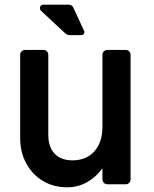

<svg xmlns="http://www.w3.org/2000/svg" viewBox="-20 -786 658 819"><path d="M66 -197V-552Q66 -561 72 -567Q78 -573 87 -573H165Q174 -573 180 -567Q186 -561 186 -552V-212Q186 -159 213 -130.5Q240 -102 289 -102Q348 -102 382.5 -140.5Q417 -179 417 -246V-552Q417 -561 423 -567Q429 -573 438 -573H516Q525 -573 531 -567Q537 -561 537 -552V-21Q537 -12 531 -6Q525 0 516 0H438Q429 0 423 -6Q417 -12 417 -21V-68Q389 -30 350.5 -8.5Q312 13 266 13Q209 13 163.5 -14Q118 -41 92 -89Q66 -137 66 -197ZM258 -644 155 -740Q150 -745 150 -751Q150 -757 154 -761.5Q158 -766 165 -766H273Q279 -766 285 -762.5Q291 -759 293 -753L338 -656Q340 -652 340 -649Q340 -643 336 -639.5Q332 -636 325 -636H279Q266 -636 258 -644Z"/></svg>

Font: Miriam Libre
Style: Bold
Weight: 700
Designer: Michal Sahar
Foundry: Hagilda
Version: Version 1.001